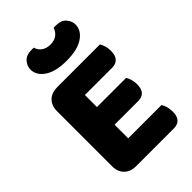

<svg xmlns="http://www.w3.org/2000/svg" viewBox="-249 -946 1047 1047"><g transform="rotate(-45 274.0 -423.0)"><path d="M158 3Q115 3 90 -22Q65 -47 65 -90V-513Q65 -556 90 -581Q115 -606 158 -606H488Q495 -595 500.5 -578Q506 -561 506 -540Q506 -503 490 -486Q474 -469 446 -469H235V-376H460Q467 -365 472.5 -348Q478 -331 478 -310Q478 -273 462 -256.5Q446 -240 418 -240H235V-135H492Q499 -124 504.5 -106Q510 -88 510 -67Q510 -30 494 -13.5Q478 3 450 3ZM297 -796Q328 -796 347.5 -811Q367 -826 373 -848Q378 -849 382 -849Q386 -849 391 -849Q432 -849 451.5 -826Q471 -803 471 -777Q471 -732 426 -701.5Q381 -671 297 -671Q213 -671 168 -701.5Q123 -732 123 -777Q123 -803 142.5 -826Q162 -849 203 -849Q208 -849 212 -849Q216 -849 221 -848Q226 -826 246 -811Q266 -796 297 -796Z"/></g></svg>

Font: Baloo Tammudu 2 ExtraBold
Style: Regular
Weight: 800
Designer: Maithili Shingre, Omkar Shende and Ek Type
Foundry: Ek Type
Version: Version 1.640;hotconv 1.0.111;makeotfexe 2.5.65597; ttfautoh